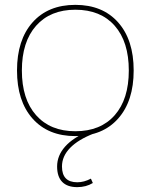

<svg xmlns="http://www.w3.org/2000/svg" viewBox="-20 -550 620 790"><path d="M298 220Q257 220 236 198.5Q215 177 215 135Q215 90 248 53Q281 16 347 -12L367 -1Q302 24 268.5 58.5Q235 93 235 135Q235 200 298 200Q326 200 354 185L362 203Q334 220 298 220ZM290 10Q178 10 114 -62Q50 -134 50 -260Q50 -386 114 -458Q178 -530 290 -530Q402 -530 466 -458Q530 -386 530 -260Q530 -134 466 -62Q402 10 290 10ZM290 -10Q394 -10 452 -76Q510 -142 510 -260Q510 -378 452 -444Q394 -510 290 -510Q187 -510 128.5 -444Q70 -378 70 -260Q70 -142 128.5 -76Q187 -10 290 -10Z"/></svg>

Font: M PLUS 1 Thin
Style: Regular
Weight: 100
Designer: Coji Morishita
Foundry: UNDERFOREST DESIGN
Version: Version 1.001